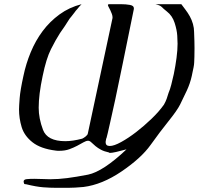

<svg xmlns="http://www.w3.org/2000/svg" viewBox="-20 -720 950 918"><path d="M400 -82 518 -634Q518 -636 518 -638Q518 -644 515 -653Q512 -662 507.5 -671Q503 -680 499.5 -686.5Q496 -693 496 -696Q496 -696 496 -697Q497 -700 502 -700H558Q582 -700 601 -696.5Q620 -693 620 -681Q620 -679 620 -677Q589 -522 567 -417Q545 -312 531 -244Q516 -175 507.5 -138Q499 -101 495 -83Q491 -65 489.5 -61Q488 -57 487 -55V-52Q485 -45 485 -40Q485 -22 505 -22Q525 -22 559.5 -41Q594 -60 631 -88.5Q668 -117 704.5 -152Q741 -187 764 -220Q772 -234 777 -248Q782 -262 786 -276Q793 -292 799 -315.5Q805 -339 811 -366Q819 -405 824 -443Q829 -481 829 -511Q829 -523 827.5 -549.5Q826 -576 815 -610.5Q804 -645 778 -665Q769 -672 763.5 -677Q758 -682 753.5 -686.5Q749 -691 742 -694Q735 -697 723 -700H847Q855 -689 866.5 -674Q878 -659 887.5 -642Q897 -625 902.5 -605.5Q908 -586 908 -567Q909 -542 909.5 -523.5Q910 -505 910 -490Q910 -464 909.5 -449Q909 -434 908.5 -422Q908 -410 905.5 -398Q903 -386 899 -367L897 -357Q889 -321 873 -286.5Q857 -252 841 -220Q827 -192 786 -141Q745 -90 700 -27Q655 36 561.5 99.5Q468 163 379 174Q335 178 306.5 178Q278 178 249 178Q220 178 187 175.5Q154 173 105 161H104Q95 161 95 157Q95 156 95 156Q93 152 93 148Q93 138 108 136.5Q123 135 144 135Q161 135 184 136Q203 137 220 137Q259 137 301.5 131.5Q344 126 401 115Q473 100 585 -6Q523 11 507 11Q501 11 501 9Q478 4 463 -4Q448 -12 436.5 -21.5Q425 -31 417 -39Q409 -47 401 -47Q392 -47 379 -39.5Q366 -32 349 -23Q332 -14 311.5 -6.5Q291 1 264 1Q259 1 255.5 1Q252 1 246 0Q174 -9 135 -40Q96 -71 83.5 -112.5Q71 -154 71 -197Q71 -212 74 -250.5Q77 -289 92 -357Q104 -415 127 -470.5Q150 -526 184 -571.5Q218 -617 264.5 -651Q311 -685 370 -700Q359 -689 349 -676Q342 -669 336 -660L322 -642Q318 -637 313 -631Q310 -626 303 -615.5Q296 -605 289.5 -594.5Q283 -584 267 -562Q247 -531 224 -485.5Q201 -440 184 -357Q165 -268 165 -205Q165 -154 185.5 -99.5Q206 -45 292 -45Q310 -45 330 -48Q350 -51 373 -57Q380 -60 389.5 -67.5Q399 -75 400 -82Z"/></svg>

Font: New Athena Unicode
Style: Italic
Weight: 400
Designer: J. Rusten 1997; rev. by R. Hancock 2001, 2002, rev. by D. Mastronarde 2002-2019
Foundry: Society for Classical Studies (formerly American Philological Association)
Version: Version 5.008